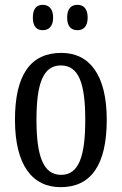

<svg xmlns="http://www.w3.org/2000/svg" viewBox="-20 -765 504 795"><path d="M301 -640C323 -640 343 -653 343 -692C343 -732 323 -745 301 -745C277 -745 258 -732 258 -692C258 -653 277 -640 301 -640ZM157 -640C179 -640 200 -653 200 -692C200 -732 179 -745 157 -745C134 -745 116 -732 116 -692C116 -653 134 -640 157 -640ZM231 10C356 10 422 -81 422 -269C422 -456 350 -546 234 -546C107 -546 42 -456 42 -269C42 -81 114 10 231 10ZM233 -41C159 -41 131 -119 131 -269C131 -418 158 -494 232 -494C307 -494 333 -418 333 -269C333 -119 307 -41 233 -41Z"/></svg>

Font: Noto Serif Devanagari ExtraCondensed
Style: Regular
Weight: 400
Width: 2
Designer: Universal Thirst, Indian Type Foundry and the Monotype Design Team
Foundry: Monotype Imaging Inc.
Version: Version 2.004